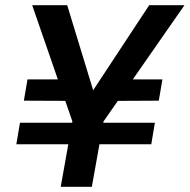

<svg xmlns="http://www.w3.org/2000/svg" viewBox="-20 -720 731 740"><path d="M43 -164 57 -247H577L563 -164ZM294 -331 72 -332 86 -414H302ZM395 -331 415 -414H606L592 -332ZM214 0 259 -252 104 -700H239L340 -369H337L555 -700H691L379 -252L334 0Z"/></svg>

Font: DM Sans 10pt SemiBold
Style: Italic
Weight: 600
Italic angle: -10°
Version: Version 4.004;gftools[0.9.30]